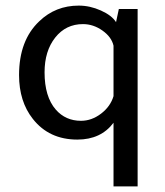

<svg xmlns="http://www.w3.org/2000/svg" viewBox="-20 -486 589 685"><path d="M404 -454H471V179H385V-48Q340 12 256 12Q155 12 97 -62Q48 -124 48 -218Q48 -342 120 -410Q178 -466 261 -466Q301 -466 340 -448.5Q379 -431 394 -407ZM385 -143V-323Q378 -354 345.5 -377Q313 -400 276 -400Q215 -400 177 -352Q139 -304 139 -228Q139 -141 179 -95Q214 -55 269 -55Q307 -55 340.5 -80.5Q374 -106 385 -143Z"/></svg>

Font: TajawalTap Med
Style: Regular
Weight: 500
Designer: Boutros Fonts
Foundry: Created by Boutros International 2017
Version: Version 2.700